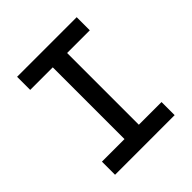

<svg xmlns="http://www.w3.org/2000/svg" viewBox="-187 -827 961 961"><g transform="rotate(-45 293.0 -346.5)"><path d="M82 0V-92.8H241.7V-600.6H82V-693.4H503.9V-600.6H343.3V-92.8H503.9V0Z"/></g></svg>

Font: CaskaydiaCove NFP
Style: Regular
Weight: 400
Designer: Aaron Bell
Foundry: Saja Typeworks
Version: Version 2111.001; VTT 6.35;Nerd Fonts 3.1.1